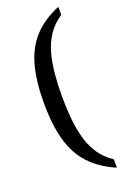

<svg xmlns="http://www.w3.org/2000/svg" viewBox="-168 -813 658 995"><g transform="rotate(-20 161.5 -315.5)"><path d="M294 128Q208 91 154.5 33.5Q101 -24 77 -110Q53 -196 53 -317Q53 -438 77 -523.5Q101 -609 154.5 -666.5Q208 -724 294 -759V-715Q247 -684 218.5 -640.5Q190 -597 176.5 -544.5Q163 -492 158 -434.5Q153 -377 153 -317Q153 -257 158 -199.5Q163 -142 176.5 -89.5Q190 -37 218.5 7Q247 51 294 82Z"/></g></svg>

Font: Noto Serif Khmer SemiCondensed
Style: Regular
Weight: 400
Width: 4
Designer: Danh Hong and the Monotype Design Team
Foundry: Monotype Imaging Inc.
Version: Version 2.004